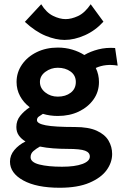

<svg xmlns="http://www.w3.org/2000/svg" viewBox="-20 -704 590 904"><path d="M252 -158Q215 -158 182 -168Q171 -161 162.5 -155Q154 -149 154 -138Q154 -122 195.5 -114Q237 -106 333 -106Q397 -106 435.5 -88.5Q474 -71 491 -42Q508 -13 508 21Q508 61 482 97Q456 133 401 156.5Q346 180 261 180Q152 180 89.5 145.5Q27 111 27 57Q27 27 47.5 2.5Q68 -22 100 -38Q80 -50 68.5 -66.5Q57 -83 57 -106Q57 -136 75 -158.5Q93 -181 120 -199Q91 -221 74.5 -251.5Q58 -282 58 -318Q58 -363 83.5 -400Q109 -437 153 -458.5Q197 -480 252 -480Q288 -480 320 -470.5Q352 -461 377 -445Q406 -462 443 -471.5Q480 -481 522 -478L534 -395Q477 -405 431 -384Q446 -353 446 -318Q446 -272 420.5 -236Q395 -200 351.5 -179Q308 -158 252 -158ZM252 -249Q289 -249 313 -267.5Q337 -286 337 -318Q337 -349 312.5 -367Q288 -385 252 -385Q220 -385 194 -366Q168 -347 168 -318Q168 -289 193 -269Q218 -249 252 -249ZM124 36Q124 60 165 70.5Q206 81 272 81Q333 81 368 68Q403 55 403 33Q403 14 380.5 5.5Q358 -3 298 -3Q264 -3 230.5 -5.5Q197 -8 168 -14Q150 -4 137 7.5Q124 19 124 36ZM284 -516Q243 -516 195 -535.5Q147 -555 97 -601L174 -684Q198 -645 229.5 -629.5Q261 -614 289 -614Q316 -614 347.5 -628.5Q379 -643 407 -684L467 -602Q429 -560 379.5 -538Q330 -516 284 -516Z"/></svg>

Font: Inconsolata SemiExpanded ExtraBold
Style: Regular
Weight: 800
Width: 6
Monospace: yes
Designer: Raph Levien, Cyreal, Brenton Simpson
Foundry: Raph Levien, Cyreal, Google
Version: Version 3.001; ttfautohint (v1.8.2.53-6de2)